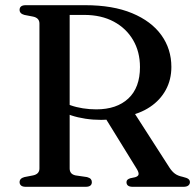

<svg xmlns="http://www.w3.org/2000/svg" viewBox="-20 -720 752 740"><path d="M640.5 -462Q640.5 -413 619 -373.5Q597.5 -334 558.2 -307.8Q519 -281.5 465 -271.5Q448 -268.5 433.2 -265.5Q418.5 -262.5 403.2 -260.2Q388 -258 370 -258Q338.5 -258 309 -262.5Q279.5 -267 254.8 -275.2Q230 -283.5 212.5 -295.5L216.5 -331.5Q231.5 -321.5 252.8 -314Q274 -306.5 299.5 -302.5Q325 -298.5 351 -298.5Q430 -298.5 474.8 -340.5Q519.5 -382.5 519.5 -461.5Q519.5 -520 493.2 -565.2Q467 -610.5 418.8 -636.5Q370.5 -662.5 304.5 -662.5H248.5V-70.5Q248.5 -60 254 -53.2Q259.5 -46.5 271 -44L315.5 -37.5Q326 -34.5 330 -29.8Q334 -25 334 -18Q334 0 310 0H79.5Q67 0 61.2 -5Q55.5 -10 55.5 -18Q55.5 -32.5 74 -37.5L107.5 -44Q119.5 -46.5 125.8 -53.2Q132 -60 132 -70.5V-629.5Q132 -640 125.8 -646.8Q119.5 -653.5 107.5 -656L74 -662.5Q55.5 -667.5 55.5 -682Q55.5 -690.5 61.2 -695.2Q67 -700 79.5 -700H308Q415 -700 489 -669.2Q563 -638.5 601.8 -584.8Q640.5 -531 640.5 -462ZM380 -275 495 -289 633.5 -73.5Q643 -59 654 -50.8Q665 -42.5 684 -38.5Q701 -34.5 706.5 -29.8Q712 -25 712 -18Q712 -10 705.8 -5Q699.5 0 687 0H491.5Q467.5 0 467.5 -18Q467.5 -23.5 471 -27Q474.5 -30.5 482 -33L501 -37Q512.5 -40.5 514 -47.5Q515.5 -54.5 508 -67.5Z"/></svg>

Font: Fraunces 16pt
Style: Regular
Weight: 400
Version: Version 1.000;[b76b70a41]